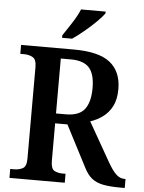

<svg xmlns="http://www.w3.org/2000/svg" viewBox="-61 -979 770 1027"><g transform="rotate(5 324.0 -465.5)"><path d="M29 0V-48H51Q76 -48 96 -58.5Q116 -69 116 -111V-602Q116 -644 95.5 -655Q75 -666 51 -666H29V-714H313Q448 -714 508 -665.5Q568 -617 568 -524Q568 -468 549 -431.5Q530 -395 499 -372.5Q468 -350 433 -339L552 -130Q576 -88 596.5 -68Q617 -48 644 -48H648V0H623Q569 0 532.5 -7Q496 -14 471.5 -33Q447 -52 428 -90L313 -312H247V-111Q247 -69 265 -58.5Q283 -48 310 -48H326V0ZM300 -365Q371 -365 400.5 -403.5Q430 -442 430 -517Q430 -593 399.5 -626.5Q369 -660 301 -660H247V-365ZM244 -784Q265 -815 291.5 -856Q318 -897 332 -931H464V-921Q452 -904 423.5 -875.5Q395 -847 360.5 -818.5Q326 -790 298 -771H244Z"/></g></svg>

Font: Noto Serif Ethiopic SemiCondensed SemiBold
Style: Regular
Weight: 600
Width: 4
Designer: Monotype Design Team
Foundry: Monotype Imaging Inc.
Version: Version 2.102; ttfautohint (v1.8.4.7-5d5b)